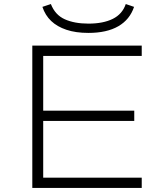

<svg xmlns="http://www.w3.org/2000/svg" viewBox="-20 -931 814 951"><path d="M140 0V-705H682V-654H194V-383H645V-332H194V-51H682V0ZM418 -768Q355 -768 309 -783.5Q263 -799 233.5 -827Q204 -855 190 -897L232 -911Q253 -857 301 -835.5Q349 -814 418 -814Q491 -814 538.5 -837.5Q586 -861 603 -911L644 -897Q623 -834 566 -801Q509 -768 418 -768Z"/></svg>

Font: Nunito Sans 7pt Expanded ExtraLight
Style: Regular
Weight: 250
Width: 7
Designer: Vernon Adams
Foundry: Vernon Adams
Version: Version 3.101;gftools[0.9.27]